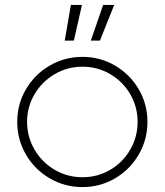

<svg xmlns="http://www.w3.org/2000/svg" viewBox="-20 -752 669 780"><path d="M50 -257Q50 -329 85.5 -389.5Q121 -450 182 -485.5Q243 -521 315 -521Q387 -521 447.5 -485.5Q508 -450 543.5 -389.5Q579 -329 579 -257Q579 -185 543.5 -124Q508 -63 447.5 -27.5Q387 8 315 8Q243 8 182 -27.5Q121 -63 85.5 -124Q50 -185 50 -257ZM539 -257Q539 -318 509 -369.5Q479 -421 427.5 -451Q376 -481 315 -481Q254 -481 202.5 -451Q151 -421 120.5 -369.5Q90 -318 90 -257Q90 -196 120.5 -144Q151 -92 202.5 -62Q254 -32 315 -32Q376 -32 427.5 -62Q479 -92 509 -144Q539 -196 539 -257ZM399 -732H444L386 -587H349ZM268 -732H313L280 -587H243Z"/></svg>

Font: Lineal Thin
Style: Regular
Weight: 200
Designer: Created by Frank Adebiaye with contributions from Anton Moglia & Ariel Martín Pérez
Created by Frank ADEBIAYE with FontF
Foundry: Velvetyne Type Foundry
Version: Version 2.000;Glyphs 3.2 (3227)